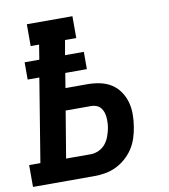

<svg xmlns="http://www.w3.org/2000/svg" viewBox="-86 -805 769 875"><g transform="rotate(-10 298.0 -367.5)"><path d="M-4 0V-101H48L111 -486H57V-566H125L136 -634H97V-735H308V-634H256L244 -566H331V-486H231L220 -418H322Q351 -418 379.5 -412Q408 -406 431 -391.5Q454 -377 470 -354Q486 -331 493.5 -304.5Q501 -278 501 -248Q501 -218 496 -189Q492 -164 484 -139Q476 -114 461.5 -91.5Q447 -69 426 -50.5Q405 -32 381 -20.5Q357 -9 331.5 -4.5Q306 0 281 0ZM281 -101Q300 -101 318.5 -109.5Q337 -118 349.5 -133.5Q362 -149 368.5 -167.5Q375 -186 379 -205Q381 -217 381.5 -230Q382 -243 381 -255Q380 -267 376 -278.5Q372 -290 364.5 -299Q357 -308 345.5 -312.5Q334 -317 322 -317H203L167 -101Z"/></g></svg>

Font: Iosevka Curly Slab ExObl
Style: Bold
Weight: 700
Width: 7
Italic angle: -9°
Monospace: yes
Designer: Belleve Invis
Foundry: Belleve Invis
Version: Version 11.0.0; ttfautohint (v1.8.3)